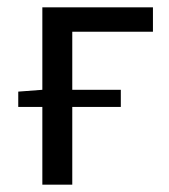

<svg xmlns="http://www.w3.org/2000/svg" viewBox="-20 -506 464 526"><path d="M30 -213H96V0H178V-213H311V-260H178V-419H399V-486H96V-260L30 -255Z"/></svg>

Font: Giro Sans Regular
Style: Regular
Weight: 400
Designer: Paul D. Hunt
Foundry: Adobe Systems Incorporated
Version: Version 1.000;PS 1.0;hotconv 1.0.88;makeotf.lib2.5.647800